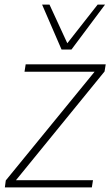

<svg xmlns="http://www.w3.org/2000/svg" viewBox="-20 -810 477 830"><path d="M1 0 5 -30 389 -500H86L91 -532H437L432 -501L49 -31H382L377 0ZM434 -790 289 -596H246L162 -790H194L271 -623L402 -790Z"/></svg>

Font: Georama ExtraLight
Style: Italic
Weight: 200
Italic angle: -9°
Designer: Jean-Baptiste Levee
Foundry: Production Type
Version: Version 1.000